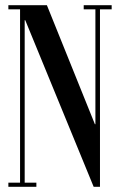

<svg xmlns="http://www.w3.org/2000/svg" viewBox="-20 -719 462 739"><path d="M340.5 0H364.8V-699H347.2V-241H345.2L160.5 -699H57.2V0H75V-641.2H77.2ZM302.2 -699V-683H409.8V-699ZM12.2 -16V0H120V-16ZM12.2 -699V-683H57.2V-699Z"/></svg>

Font: Emberly Black
Style: Regular
Weight: 900
Designer: Rajesh Rajput
Foundry: Rajesh Rajput
Version: Version 1.000